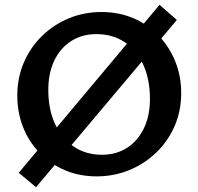

<svg xmlns="http://www.w3.org/2000/svg" viewBox="-20 -721 825 799"><path d="M382 13Q310 13 249.5 -13Q189 -39 144.5 -85Q100 -131 76 -192Q52 -253 52 -323Q52 -398 79.5 -461.5Q107 -525 155.5 -572Q204 -619 267 -645Q330 -671 402 -671Q475 -671 535.5 -645Q596 -619 640.5 -572.5Q685 -526 709.5 -465Q734 -404 734 -334Q734 -259 706.5 -196Q679 -133 630 -86Q581 -39 517.5 -13Q454 13 382 13ZM404 -77Q464 -77 509 -106Q554 -135 579 -187.5Q604 -240 604 -309Q604 -390 576.5 -451Q549 -512 499 -545.5Q449 -579 381 -579Q321 -579 276 -550Q231 -521 206 -469Q181 -417 181 -347Q181 -266 209 -205.5Q237 -145 287 -111Q337 -77 404 -77ZM130 58 58 -2 644 -701 716 -638Z"/></svg>

Font: Ysabeau Office
Style: Bold
Weight: 700
Designer: Christian Thalmann (Catharsis Fonts)
Version: Version 2.001;gftools[0.9.30]; featfreeze: tnum,lnum,ss02